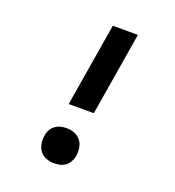

<svg xmlns="http://www.w3.org/2000/svg" viewBox="-135 -841 869 955"><g transform="rotate(20 300.0 -363.5)"><path d="M226 -294 299 -735H432L359 -294ZM258 8Q236 8 215.5 0Q195 -8 182.5 -24.5Q170 -41 166.5 -63Q163 -85 167 -107Q169 -123 177 -137Q185 -151 198.5 -161Q212 -171 227.5 -174.5Q243 -178 258 -178Q280 -178 300.5 -170Q321 -162 333.5 -145.5Q346 -129 349.5 -107Q353 -85 349 -62Q346 -47 338 -32.5Q330 -18 317 -8.5Q304 1 288.5 4.5Q273 8 258 8Z"/></g></svg>

Font: Iosevka Curly XBdExObl
Style: Regular
Weight: 800
Width: 7
Italic angle: -9°
Monospace: yes
Designer: Belleve Invis
Foundry: Belleve Invis
Version: Version 11.1.0; ttfautohint (v1.8.3)